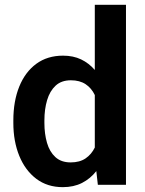

<svg xmlns="http://www.w3.org/2000/svg" viewBox="-20 -770 603 800"><path d="M35.6 -257.8V-268.1Q35.6 -348.6 60.3 -409.4Q85 -470.2 131.3 -504.2Q177.7 -538.1 242.7 -538.1Q285.2 -538.1 317.9 -522.5Q350.6 -506.8 375 -478.5V-750H504.9V0H387.7L381.3 -57.1Q356.4 -25.4 321.8 -7.8Q287.1 9.8 241.7 9.8Q177.2 9.8 131.1 -25.1Q85 -60.1 60.3 -120.6Q35.6 -181.2 35.6 -257.8ZM165 -268.1V-257.8Q165 -212.4 175.8 -175Q186.5 -137.7 210.7 -115.5Q234.9 -93.3 274.4 -93.3Q312 -93.3 336.7 -110.1Q361.3 -127 375 -155.3V-374Q361.3 -402.8 336.7 -419.2Q312 -435.5 275.4 -435.5Q235.8 -435.5 211.7 -413.1Q187.5 -390.6 176.3 -352.8Q165 -314.9 165 -268.1Z"/></svg>

Font: Vazirmatn UI SemiBold
Style: Regular
Weight: 600
Designer: Saber Rastikerdar
Foundry: Saber Rastikerdar
Version: Version 33.003